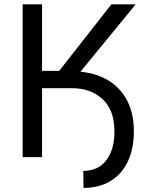

<svg xmlns="http://www.w3.org/2000/svg" viewBox="-20 -748 723 914"><path d="M217.3 -328.1V-408.2H322.3Q414.1 -408.2 480 -374Q545.9 -339.8 581.5 -276.1Q617.2 -212.4 617.2 -123.5Q617.2 -39.6 588.4 21Q559.6 81.5 505.9 114Q452.1 146.5 377.4 146.5L376.5 65.4Q449.2 65.9 488.8 11Q528.3 -43.9 524.4 -136.7Q521 -229.5 465.3 -278.8Q409.7 -328.1 322.3 -328.1ZM87.9 0V-727.5H180.2V-410.6H261.7L510.3 -727.5H626L298.8 -328.1H180.2V0Z"/></svg>

Font: Inter Variable LoSnoCo
Style: Regular
Weight: 400
Designer: Rasmus Andersson
Foundry: rsms
Version: Version 4.000;git-a52131595; featfreeze: case,dlig,ss01,ss02